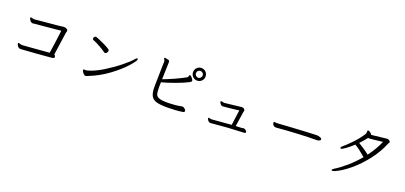

<svg xmlns="http://www.w3.org/2000/svg" viewBox="24 -1731 5871 2783"><g transform="rotate(20 2960.0 -340.0)"><path d="M712 -112Q622 -104 492 -94Q362 -84 269 -78L246 -77Q225 -77 211 -90Q197 -103 190.5 -118.5Q184 -134 184 -139Q184 -145 188 -148Q191 -151 194 -151Q198 -151 215.5 -145Q233 -139 252 -139H262L391 -149Q586 -163 664 -171Q685 -304 713 -528Q658 -522 601 -517Q544 -512 496 -507Q409 -500 312 -490Q307 -489 300 -488Q293 -487 284 -487Q268 -487 254.5 -499.5Q241 -512 233 -527.5Q225 -543 225 -550Q225 -556 229 -559Q230 -560 234 -560Q238 -560 256.5 -555Q275 -550 291 -550L302 -551L427 -563Q686 -586 735 -593H739Q753 -593 769 -585Q785 -577 791 -565Q794 -558 794 -553Q794 -549 790 -539.5Q786 -530 785 -522L735 -171Q754 -154 755 -143V-139Q755 -125 745.5 -120Q736 -115 712 -112Z M1214 -618Q1221 -618 1266.5 -599.5Q1312 -581 1362 -556.5Q1412 -532 1440 -513Q1456 -503 1456 -489Q1456 -475 1445.5 -458.5Q1435 -442 1418 -442Q1409 -442 1401 -448Q1372 -471 1306.5 -507.5Q1241 -544 1203 -558Q1183 -566 1183 -582Q1183 -592 1188 -598Q1199 -618 1214 -618ZM1208 -111Q1213 -114 1217 -114Q1220 -114 1225 -113Q1230 -112 1239 -112Q1253 -112 1270 -117Q1371 -145 1493 -220Q1615 -295 1715.5 -376.5Q1816 -458 1847 -497Q1872 -528 1888 -528Q1896 -528 1896 -519Q1896 -491 1813 -398.5Q1730 -306 1593.5 -205.5Q1457 -105 1295 -42Q1276 -33 1263 -33Q1251 -33 1237.5 -45.5Q1224 -58 1214 -75Q1204 -92 1204 -102Q1204 -108 1208 -111Z M2808 -522Q2768 -522 2740 -550.5Q2712 -579 2712 -619Q2712 -659 2740 -687.5Q2768 -716 2808 -716Q2849 -716 2877 -688Q2905 -660 2905 -619Q2905 -578 2877 -550Q2849 -522 2808 -522ZM2250 -668Q2253 -673 2264 -673Q2275 -673 2311 -664Q2325 -661 2329.5 -653.5Q2334 -646 2334 -634V-623Q2332 -598 2326 -367Q2402 -395 2496 -437.5Q2590 -480 2661 -520Q2668 -524 2671 -530Q2674 -536 2675.5 -547.5Q2677 -559 2683 -561H2686Q2695 -561 2709 -548Q2723 -535 2733.5 -519Q2744 -503 2744 -495Q2744 -487 2738 -480.5Q2732 -474 2718 -466Q2652 -430 2531.5 -386Q2411 -342 2325 -320L2324 -245Q2324 -173 2333 -140.5Q2342 -108 2380.5 -91.5Q2419 -75 2508 -75Q2560 -75 2619.5 -80Q2679 -85 2716 -93Q2732 -97 2740 -97Q2757 -96 2776.5 -79.5Q2796 -63 2796 -47Q2796 -35 2788.5 -30.5Q2781 -26 2769 -24Q2665 -8 2535 -8Q2424 -8 2366.5 -25Q2309 -42 2284 -88.5Q2259 -135 2259 -229Q2259 -284 2265 -542L2267 -611Q2267 -630 2263 -638Q2261 -642 2255 -650.5Q2249 -659 2249 -664Q2249 -667 2250 -668ZM2808 -566Q2829 -566 2845 -582.5Q2861 -599 2861 -619Q2861 -640 2845 -655.5Q2829 -671 2808 -671Q2787 -671 2772 -656Q2757 -641 2757 -619Q2757 -598 2772 -582Q2787 -566 2808 -566Z M3692 -44Q3454 -36 3208 -11H3200Q3184 -11 3172 -21Q3160 -31 3153 -44Q3146 -57 3146 -65Q3146 -74 3156 -74Q3161 -74 3169 -71.5Q3177 -69 3181 -68Q3186 -67 3194 -67H3207Q3344 -80 3500 -91Q3520 -246 3532 -325Q3418 -310 3296 -299L3283 -298Q3271 -298 3259 -308Q3247 -318 3239.5 -331Q3232 -344 3232 -352Q3232 -357 3236 -360Q3242 -362 3244 -362Q3249 -362 3257.5 -359.5Q3266 -357 3271 -356Q3285 -354 3289 -354H3296Q3482 -373 3552 -383H3555Q3571 -383 3586 -373Q3601 -363 3601 -346Q3601 -340 3598 -332Q3596 -328 3596 -325.5Q3596 -323 3595 -321L3561 -95L3658 -99Q3662 -100 3668 -102Q3674 -104 3679 -104Q3696 -104 3713.5 -90.5Q3731 -77 3732 -65V-63Q3732 -52 3722.5 -48Q3713 -44 3692 -44Z M4791 -336Q4791 -324 4774.5 -314.5Q4758 -305 4741 -305Q4461 -303 4133 -275Q4125 -274 4112 -274Q4093 -274 4080.5 -284Q4068 -294 4062.5 -306.5Q4057 -319 4057 -326Q4057 -333 4061 -337.5Q4065 -342 4072 -342Q4079 -342 4088.5 -340.5Q4098 -339 4110 -339H4114Q4221 -345 4270 -349Q4544 -366 4707 -372H4710Q4733 -372 4762 -362Q4791 -352 4791 -336Z M5117 -4Q5191 -49 5282 -127Q5373 -205 5456 -305Q5343 -402 5283 -435Q5230 -386 5177 -347Q5124 -308 5107 -308Q5100 -308 5095 -314Q5094 -315 5094 -319Q5094 -329 5114 -347Q5166 -390 5240.5 -467.5Q5315 -545 5373 -635Q5376 -640 5378 -658V-677Q5378 -686 5382 -690Q5386 -692 5389 -692Q5401 -692 5420.5 -678Q5440 -664 5451 -646Q5681 -673 5691 -673Q5706 -673 5722 -661Q5738 -649 5738 -638Q5738 -635 5734 -625Q5732 -622 5728.5 -618Q5725 -614 5724 -611Q5668 -471 5567.5 -340.5Q5467 -210 5351.5 -113.5Q5236 -17 5135 27Q5113 36 5099 36Q5087 36 5085 31V28Q5085 15 5117 -4ZM5499 -359Q5593 -484 5646 -609Q5552 -599 5513 -594Q5455 -587 5446 -587H5439Q5431 -587 5423 -590Q5383 -535 5326 -477Q5367 -453 5418 -418.5Q5469 -384 5499 -359Z"/></g></svg>

Font: Iansui 0.93
Style: Regular
Weight: 400
Designer: But Ko / Fontworks Inc.
Foundry: zi-hi.com / Fontworks Inc.
Version: Version 0.931